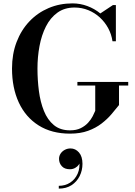

<svg xmlns="http://www.w3.org/2000/svg" viewBox="-20 -780 797 1135"><path d="M437.5 -295.5H738V-274.5H683.5V-159Q664 -134.5 639.2 -105.2Q614.5 -76 580.5 -49.8Q546.5 -23.5 500.8 -6.8Q455 10 394 10Q285.5 10 208.5 -38.5Q131.5 -87 91.2 -173.8Q51 -260.5 51 -375Q51 -460.5 78 -531.2Q105 -602 153.5 -653.2Q202 -704.5 267.2 -732.2Q332.5 -760 408.5 -760Q454 -760 496.5 -744.2Q539 -728.5 573 -700.5L647.5 -750H665V-536H645Q639 -577.5 619.5 -613.5Q600 -649.5 570 -677Q540 -704.5 501.8 -720Q463.5 -735.5 420.5 -735.5Q361.5 -735.5 319.5 -705.2Q277.5 -675 251.5 -623.5Q225.5 -572 213.5 -507.5Q201.5 -443 201.5 -375Q201.5 -307 210 -241.8Q218.5 -176.5 239.8 -124Q261 -71.5 298.5 -40.5Q336 -9.5 394 -9.5Q431.5 -9.5 457.5 -22.5Q483.5 -35.5 500.8 -54.5Q518 -73.5 528 -93Q538 -112.5 543 -125V-274.5H437.5ZM327.5 335V318.5Q365.5 318.5 394.8 299.5Q424 280.5 439 246.8Q454 213 448.5 169.5H454Q454.5 181 446.2 193Q438 205 424 212.8Q410 220.5 393 220.5Q361.5 220.5 345.2 202.2Q329 184 329 159Q329 142 338.2 128Q347.5 114 363 105.8Q378.5 97.5 397 97.5Q426 97.5 446.8 121.2Q467.5 145 467.5 188.5Q467.5 227.5 450.8 261Q434 294.5 402.8 314.8Q371.5 335 327.5 335Z"/></svg>

Font: Bodoni Moda 11pt SemiBold
Style: Regular
Weight: 600
Designer: Owen Earl
Foundry: indestructible type
Version: Version 2.004